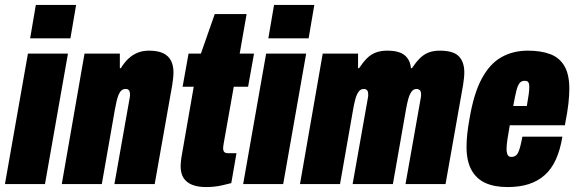

<svg xmlns="http://www.w3.org/2000/svg" viewBox="-33 -745 2331 777"><path d="M89 -590 112 -725H275L252 -590ZM-13 0 80 -528H242L149 0Z M217 0 309 -528H452V-469H456Q470 -492 486.5 -507.5Q503 -523 523.5 -531.5Q544 -540 570 -540Q606 -540 627.5 -529.5Q649 -519 659 -499.5Q669 -480 669 -452Q669 -440 667.5 -427.5Q666 -415 664 -401L593 0H430L492 -350Q493 -354 493 -357Q493 -360 493 -363Q493 -370 491.5 -374.5Q490 -379 486.5 -382Q483 -385 476 -385Q465 -385 458 -378.5Q451 -372 446.5 -360.5Q442 -349 438.5 -334Q435 -319 432 -302L379 0Z M801 12Q768 12 745 3Q722 -6 710 -24.5Q698 -43 698 -73Q698 -81 699 -89.5Q700 -98 701 -107L751 -394H706L730 -528H780L836 -688H965L937 -528H995L971 -394H913L872 -163Q871 -157 870.5 -152.5Q870 -148 870 -145Q870 -135 874.5 -130Q879 -125 891 -125H924L903 -4Q884 1 866 5Q848 9 832 10.5Q816 12 801 12Z M1053 -590 1076 -725H1239L1216 -590ZM951 0 1044 -528H1206L1113 0Z M1181 0 1273 -528H1416V-469H1420Q1436 -493 1452 -509Q1468 -525 1488 -532.5Q1508 -540 1534 -540Q1582 -540 1604.5 -521.5Q1627 -503 1630 -469H1634Q1650 -493 1666 -509Q1682 -525 1701.5 -532.5Q1721 -540 1747 -540Q1802 -540 1824 -517Q1846 -494 1846 -452Q1846 -440 1844.5 -427.5Q1843 -415 1841 -401L1770 0H1608L1670 -350Q1671 -354 1671 -357Q1671 -360 1671 -363Q1671 -370 1669.5 -374.5Q1668 -379 1663.5 -382Q1659 -385 1653 -385Q1640 -385 1632 -373.5Q1624 -362 1619 -343.5Q1614 -325 1610 -302L1557 0H1394L1456 -350Q1457 -354 1457 -357Q1457 -360 1457 -363Q1457 -370 1455.5 -374.5Q1454 -379 1450 -382Q1446 -385 1440 -385Q1426 -385 1418 -373.5Q1410 -362 1405 -343.5Q1400 -325 1396 -302L1343 0Z M2021 12Q1968 12 1931.5 -4.5Q1895 -21 1875 -57Q1855 -93 1855 -151Q1855 -175 1858 -203.5Q1861 -232 1867 -264Q1884 -366 1916.5 -426.5Q1949 -487 1996 -513.5Q2043 -540 2103 -540Q2156 -540 2193.5 -526Q2231 -512 2251 -478Q2271 -444 2271 -386Q2271 -361 2267.5 -327.5Q2264 -294 2253 -238H2030Q2024 -204 2020.5 -181Q2017 -158 2017 -142Q2017 -132 2019 -124.5Q2021 -117 2025 -113.5Q2029 -110 2036 -110Q2046 -110 2053 -114.5Q2060 -119 2064.5 -129Q2069 -139 2073 -154.5Q2077 -170 2081 -192H2243Q2234 -138 2216.5 -99.5Q2199 -61 2171.5 -36.5Q2144 -12 2107 0Q2070 12 2021 12ZM2044 -316H2099Q2104 -344 2106.5 -362.5Q2109 -381 2109 -393Q2109 -403 2107 -408.5Q2105 -414 2101 -416Q2097 -418 2090 -418Q2077 -418 2069.5 -408.5Q2062 -399 2056.5 -377Q2051 -355 2044 -316Z"/></svg>

Font: Archivo ExtraCondensed Black
Style: Italic
Weight: 900
Width: 2
Italic angle: -10°
Designer: Hector Gatti
Foundry: Omnibus-Type
Version: Version 2.001